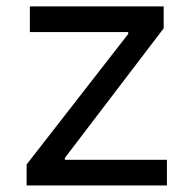

<svg xmlns="http://www.w3.org/2000/svg" viewBox="-20 -565 581 585"><path d="M488.6 0H61.1V-63.9L370.7 -461.6V-467.3H71V-545.5H478.7V-478.7L177.6 -83.8V-78.1H488.6Z"/></svg>

Font: Linik Sans
Style: Regular
Weight: 400
Designer: Rasmus Andersson (font), Marc Monis (original base), Kil Hyung-jin (Pretendard portions), Cristiano Sobral (main changes
Foundry: rsms
Version: Version 3.018;May 31, 2022;FontCreator 14.0.0.2814 64-bit; t